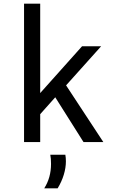

<svg xmlns="http://www.w3.org/2000/svg" viewBox="-20 -774 620 1046"><path d="M281 -244 199 -152V0H111V-754H199V-267L427 -522H531L340 -309L543 0H435ZM336 69Q339 86 339 105Q339 140 327.5 178Q316 216 294 252H221Q258 194 258 119Q258 89 254 69Z"/></svg>

Font: Amiko
Style: Regular
Weight: 400
Designer: Pablo Impallari, Rodrigo Fuenzalida, Andres Torresi
Foundry: Impallari Type
Version: Version 1.001; ttfautohint (v1.3)